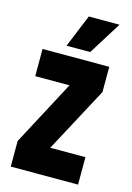

<svg xmlns="http://www.w3.org/2000/svg" viewBox="-107 -735 542 791"><g transform="rotate(15 164.0 -340.0)"><path d="M307.5 -117V0H20.5V-109L167.5 -386H21.5V-502H306V-394.5L157.5 -117ZM171 -680.5H302L214.5 -540.5H113.5Z"/></g></svg>

Font: Anek Latin Condensed
Style: Bold
Weight: 700
Width: 3
Designer: Yesha Goshar
Foundry: Ek Type
Version: Version 1.003